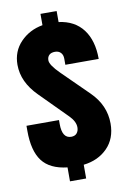

<svg xmlns="http://www.w3.org/2000/svg" viewBox="-96 -877 653 988"><g transform="rotate(-10 231.0 -382.5)"><path d="M272 55.2H187.5V-17.6Q96.7 -27.8 56.6 -81.1Q16.6 -134.3 16.6 -238.3V-265.1H186.5V-244.6Q186.5 -169.4 233.9 -169.4Q253.4 -169.4 263.4 -181.4Q273.4 -193.4 273.4 -211.9Q273.4 -242.2 242.7 -273.4L102.5 -414.6Q25.4 -491.7 25.4 -582Q25.4 -652.3 71.8 -700.4Q118.2 -748.5 187.5 -760.7V-819.8H272V-762.2Q355 -751.5 398.7 -693.6Q442.4 -635.7 442.4 -539.6H268.1V-571.3Q268.1 -591.8 256.8 -603.3Q245.6 -614.7 227.1 -614.7Q207 -614.7 196.5 -604.7Q186 -594.7 186 -577.1Q186 -552.7 234.4 -504.9L371.1 -370.1Q444.8 -297.4 444.8 -201.7Q444.8 -123 396.7 -74.2Q348.6 -25.4 272 -16.6Z"/></g></svg>

Font: Anton
Style: Regular
Weight: 400
Designer: Vernon Adams, Tural Alisoy
Foundry: Vernon Adams
Version: Version 2.300